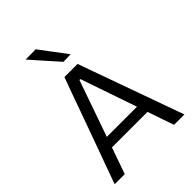

<svg xmlns="http://www.w3.org/2000/svg" viewBox="-270 -1099 1230 1230"><g transform="rotate(-45 345.0 -484.5)"><path d="M29.5 0Q50.5 -57.5 73.2 -121Q96 -184.5 117 -241.5L205.5 -486.5Q229 -552.5 248.2 -605.8Q267.5 -659 287.5 -713H406.5Q426 -657.5 445 -604.8Q464 -552 487.5 -486L575.5 -240.5Q596.5 -181.5 618.8 -119.2Q641 -57 661.5 0H567.5Q552.5 -43.5 536.8 -89.2Q521 -135 506 -179H184Q168 -134.5 152.2 -89Q136.5 -43.5 121 0ZM211 -257Q210 -253.5 208.5 -250H481.5L480.5 -253.5L350.5 -631.5H342ZM352 -786.5Q312 -831 272.2 -876Q232.5 -921 191 -968L283 -969Q317 -924 351 -878.5Q385 -833 419 -788Z"/></g></svg>

Font: Commissioner
Style: Regular
Weight: 400
Designer: Kostas Bartsokas
Foundry: Kostas Bartsokas
Version: Version 1.000; ttfautohint (v1.8.3)